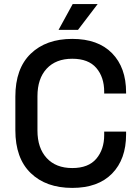

<svg xmlns="http://www.w3.org/2000/svg" viewBox="-20 -904 683 938"><path d="M333 14Q205 14 130 -58.5Q55 -131 55 -268V-432Q55 -569 130 -641.5Q205 -714 333 -714Q459 -714 527.5 -644Q596 -574 596 -453V-447H489V-456Q489 -527 450.5 -572Q412 -617 333 -617Q253 -617 208 -568.5Q163 -520 163 -434V-266Q163 -181 208 -132Q253 -83 333 -83Q412 -83 450.5 -128.5Q489 -174 489 -244V-261H596V-247Q596 -126 527.5 -56Q459 14 333 14ZM266 -758 335 -884H457L361 -758Z"/></svg>

Font: Space Grotesk Light Medium
Style: Regular
Weight: 500
Version: Version 2.000